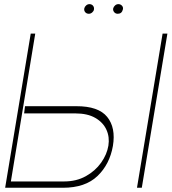

<svg xmlns="http://www.w3.org/2000/svg" viewBox="-20 -886 810 906"><path d="M98 -384.9H339.5Q444.6 -385.3 485.8 -334.3Q527 -283.4 512.8 -197.4Q497.5 -110.4 439.8 -55.2Q382.1 0 277 0H4.3L125 -727.3H146.3L31.3 -29.8H282.7Q340.6 -29.8 385.1 -54.7Q429.7 -79.5 457.2 -118.4Q484.7 -157.3 491.5 -198.9Q497.9 -239.3 482.2 -273.8Q466.6 -308.2 429.9 -329.5Q393.1 -350.9 335.2 -350.9H93.8ZM769.9 -727.3 649.1 0H626.4L747.2 -727.3ZM535.5 -821Q524.9 -821 518.5 -829Q512.1 -837 514.2 -846.6Q516 -854 522.9 -860.3Q529.8 -866.5 538.4 -866.5Q549 -866.5 555.8 -858.8Q562.5 -851.2 559.7 -840.9Q554.7 -821 535.5 -821ZM399.1 -821Q388.5 -821 382.1 -828.5Q375.7 -835.9 377.8 -846.6Q379.6 -854.4 386.5 -860.4Q393.5 -866.5 402 -866.5Q412.6 -866.5 418.9 -859Q425.1 -851.6 423.3 -840.9Q422.2 -833.5 415 -827.2Q407.7 -821 399.1 -821Z"/></svg>

Font: Inter UI Thin
Style: Italic
Weight: 100
Italic angle: -9.39999°
Designer: Rasmus Andersson
Foundry: rsms
Version: 3.2;8d6f07862